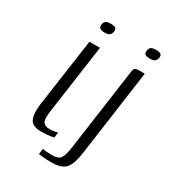

<svg xmlns="http://www.w3.org/2000/svg" viewBox="-149 -586 681 757"><g transform="rotate(30 191.0 -207.5)"><path d="M106 3Q65 3 55 -21.5Q45 -46 51 -90L95 -399H143L100 -94Q93 -51 100 -36.5Q107 -22 131 -22Q138 -22 151 -24Q164 -26 167 -27L164 -3Q160 -2 152 -0.5Q144 1 132.5 2Q121 3 106 3ZM128 -460Q116 -460 108.5 -464Q101 -468 102 -481Q104 -495 112 -499Q120 -503 133 -503Q146 -503 153.5 -499Q161 -495 159 -481Q156 -468 148 -464Q140 -460 128 -460ZM201 88Q181 88 165.5 86.5Q150 85 144 84L147 59Q152 60 166.5 61Q181 62 191 62Q219 62 228.5 48.5Q238 35 244 -5L296 -376Q297 -385 299 -390Q301 -395 306 -397Q311 -399 320 -399H347L292 -5Q287 29 278 49.5Q269 70 251.5 79Q234 88 201 88ZM333 -460Q321 -460 314 -464Q307 -468 308 -481Q310 -495 318 -499Q326 -503 339 -503Q352 -503 359.5 -499Q367 -495 365 -481Q362 -468 353.5 -464Q345 -460 333 -460Z"/></g></svg>

Font: Genos Light
Style: Italic
Weight: 300
Italic angle: -8°
Designer: Robert E. Leuschke
Foundry: Robert E. Leuschke
Version: Version 1.010